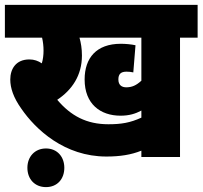

<svg xmlns="http://www.w3.org/2000/svg" viewBox="-20 -642 828 785"><path d="M716 -488H788V-622H0V-488H152C156 -471 158 -453 158 -435C158 -417 156 -400 151 -383C136 -393 120 -399 100 -399C45 -399 22 -360 22 -317C22 -282 35 -243 67 -198C126 -112 244 -2 415 -2C470 -2 516 -9 558 -26V0H716ZM496 -285C478 -285 464 -294 464 -317C464 -337 472 -349 497 -349C506 -349 517 -348 525 -346L534 -457C516 -461 492 -463 474 -463C374 -463 326 -405 326 -317C326 -217 390 -169 473 -169C508 -169 534 -177 558 -190V-161C512 -140 476 -134 423 -134C334 -134 270 -168 214 -234C274 -274 315 -333 315 -415C315 -443 311 -467 305 -488H558V-312C537 -293 520 -285 496 -285ZM92 44C92 90 122 123 168 123C214 123 243 90 243 44C243 -1 214 -35 168 -35C122 -35 92 -1 92 44Z"/></svg>

Font: Noto Sans Devanagari UI Condensed Black
Style: Regular
Weight: 900
Width: 3
Designer: Jelle Bosma - Monotype Design Team
Foundry: Monotype Imaging Inc.
Version: Version 2.004